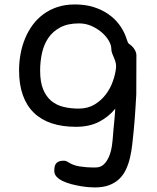

<svg xmlns="http://www.w3.org/2000/svg" viewBox="-20 -552 701 855"><path d="M64.9 -238.8Q64.9 -275.4 71.5 -311.5Q78.1 -347.7 91.6 -380.4Q105 -413.1 125.5 -440.9Q146 -468.8 173.6 -489Q201.2 -509.3 236.1 -520.8Q271 -532.2 313.5 -532.2Q360.4 -532.2 397.7 -520.3Q435.1 -508.3 463.1 -488.5Q491.2 -468.8 510.3 -443.4Q529.3 -418 539.6 -390.6Q544.9 -376 547.6 -367.9Q550.3 -359.9 553.2 -357.9Q569.3 -347.2 578.4 -333Q587.4 -318.8 587.4 -306.2L586.9 -130.9Q585 -103 582.8 -63.7Q580.6 -24.4 575.2 31.7Q572.3 62 568.8 92.3Q565.4 122.6 558.8 150.6Q552.2 178.7 541 202.6Q529.8 226.6 511.5 244.4Q493.2 262.2 466.3 272.5Q439.5 282.7 401.4 282.7Q392.6 282.7 375.7 281.5Q358.9 280.3 338.9 276.9Q318.8 273.4 298.1 268.1Q277.3 262.7 260.3 254.6Q243.2 246.6 232.4 235.4Q221.7 224.1 221.7 209Q221.7 199.7 223.1 191.4Q224.6 183.1 229 177Q233.4 170.9 241.7 167.2Q250 163.6 263.7 163.6Q273.9 163.6 283.9 170.2Q293.9 176.8 306.2 181.6Q318.4 186.5 334.2 189Q350.1 191.4 364.7 192.6Q379.4 193.8 390.6 193.8Q401.9 193.8 405.8 193.8Q428.2 193.8 442.6 179.7Q457 165.5 465.8 144.3Q474.6 123 478.3 97.7Q481.9 72.3 483.4 49.3Q483.9 38.6 485.4 24.4Q486.8 10.3 488.3 -5.6Q489.7 -21.5 491.2 -37.6Q492.7 -53.7 493.2 -67.9Q463.9 -31.7 420.9 -9.5Q377.9 12.7 318.4 12.7Q257.3 12.7 210.2 -2.9Q163.1 -18.6 130.9 -49.8Q98.6 -81.1 81.8 -128.2Q64.9 -175.3 64.9 -238.8ZM158.7 -237.8Q158.7 -187 172.1 -154.3Q185.5 -121.6 208.7 -102.5Q231.9 -83.5 263.2 -75.9Q294.4 -68.4 330.1 -68.4Q370.6 -68.4 400.4 -86.2Q430.2 -104 450.7 -130.9Q471.2 -157.7 482.4 -189.5Q493.7 -221.2 496.6 -249Q498 -262.7 495.1 -273.2Q492.2 -283.7 488.3 -293Q483.4 -303.7 479.5 -314.2Q475.6 -324.7 475.6 -335.9Q475.6 -351.1 464.6 -370.4Q453.6 -389.6 434.3 -406.7Q415 -423.8 388.7 -435.8Q362.3 -447.8 332 -447.8Q281.7 -447.8 248.3 -429.9Q214.8 -412.1 195.1 -382.8Q175.3 -353.5 167 -315.7Q158.7 -277.8 158.7 -237.8Z"/></svg>

Font: Short Stack
Style: Regular
Weight: 400
Designer: James Grieshaber
Foundry: James Grieshaber
Version: Version 1.002